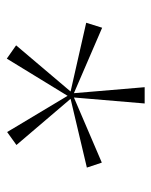

<svg xmlns="http://www.w3.org/2000/svg" viewBox="41 -606 455 578"><g transform="rotate(90 269.0 -317.5)"><path d="M157 -110 117 -138 256 -302 49 -349 64 -397 261 -312 243 -525H292L274 -312L470 -396L485 -351L278 -302L417 -139L378 -111L269 -293Z"/></g></svg>

Font: Alumni Sans Thin ExtraLight
Style: Regular
Weight: 250
Version: Version 1.018